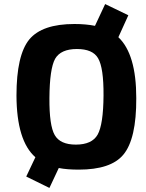

<svg xmlns="http://www.w3.org/2000/svg" viewBox="-20 -821 720 944"><path d="M562 -638Q650 -555 650 -339Q651 -137 586 -60Q525 13 367 13Q309 13 269 5L223 103L109 47L154 -48Q62 -128 61 -351Q61 -550 124 -627Q187 -703 346 -703Q402 -703 447 -694L497 -801L611 -746ZM462 -535Q436 -580 358 -580Q279 -580 251 -532Q224 -483 223 -339Q222 -204 249 -157Q276 -110 353 -110Q432 -110 460 -159Q488 -209 489 -351Q490 -488 462 -535Z"/></svg>

Font: Taylor Sans Bold LRS
Style: Bold
Weight: 700
Italic angle: -8°
Designer: Natanael Gama
Version: Version 1.001 September 8, 2015